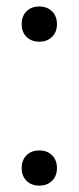

<svg xmlns="http://www.w3.org/2000/svg" viewBox="-20 -569 244 595"><path d="M101.8 6.3Q77.9 6.3 62.5 -8.4Q47.2 -23.1 47.2 -47.9Q47.2 -73.2 62.3 -88Q77.5 -102.8 101.8 -102.8Q126.2 -102.8 141.4 -87.8Q156.5 -72.8 156.5 -47.9Q156.5 -23.4 141.2 -8.6Q125.8 6.3 101.8 6.3ZM101.8 -439.8Q77.9 -439.8 62.5 -454.4Q47.2 -469.1 47.2 -493.9Q47.2 -519.3 62.3 -534.1Q77.5 -548.9 101.8 -548.9Q126.2 -548.9 141.4 -533.8Q156.5 -518.8 156.5 -493.9Q156.5 -469.5 141.2 -454.6Q125.8 -439.8 101.8 -439.8Z"/></svg>

Font: Encode Sans Condensed Thin
Style: Regular
Weight: 100
Width: 3
Designer: Multiple Designers
Foundry: Impallari Type
Version: Version 3.002